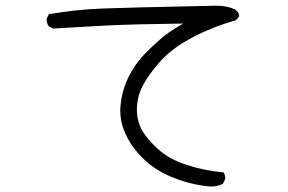

<svg xmlns="http://www.w3.org/2000/svg" viewBox="-20 -665 1040 693"><path d="M741.7 8.3Q765.6 8.3 784.7 -2L792.5 -18.1Q793 -20 793 -21.5Q793 -34.2 786.6 -43Q718.3 -48.8 654.3 -69.6Q590.3 -90.3 550.3 -127Q509.8 -163.6 491.9 -196.5Q474.1 -229.5 474.1 -269Q474.1 -313.5 493.9 -353Q513.7 -392.6 556.2 -440.9Q599.1 -490.2 673.8 -529.5Q748.5 -568.8 828.6 -590.8Q843.3 -600.6 843.3 -609.9Q843.3 -619.1 827.6 -631.3Q797.9 -644.5 760.7 -644.5Q757.8 -644.5 743.2 -644Q452.1 -638.2 350.6 -634.3Q251 -630.4 156.2 -613.8L148.9 -598.6Q148.4 -596.2 148.4 -592.3Q148.4 -588.4 150.1 -582.3Q151.9 -576.2 155.8 -569.8L171.9 -562Q267.1 -567.9 361.3 -572.8Q455.6 -577.6 641.1 -580.1L614.7 -564Q585.9 -546.9 559.1 -523.9Q532.2 -501 500.5 -468.3Q468.8 -435.5 444.8 -388.7Q421.4 -342.3 415.5 -288.1Q414.1 -276.9 414.1 -265.6Q414.1 -224.6 430.7 -187Q451.7 -137.7 494.6 -94.7Q537.6 -51.8 599.1 -26.4Q661.1 -0.5 728.5 7.3Q735.4 8.3 741.7 8.3Z"/></svg>

Font: NaikaiFont
Style: Light
Weight: 300
Version: Version 1.89